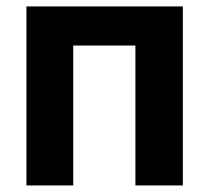

<svg xmlns="http://www.w3.org/2000/svg" viewBox="-20 -565 638 585"><path d="M203.1 0H60.5V-545.4H537.1V0H392.6V-426.3H203.1Z"/></svg>

Font: My Font
Style: Bold
Weight: 500
Designer: Rasmus Andersson
Foundry: rsms
Version: Version 0.001